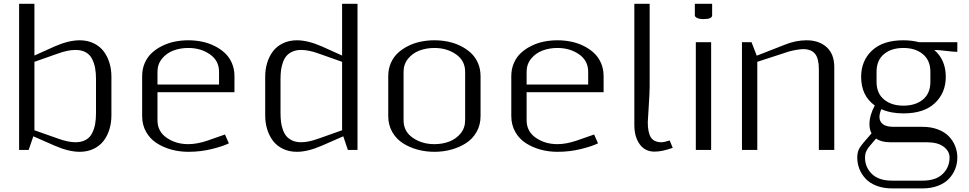

<svg xmlns="http://www.w3.org/2000/svg" viewBox="-20 -812 5247 1040"><path d="M160.6 -73.7 135.3 0H83.5V-791.5H166.5V-511.2L273.9 -559.6Q351.6 -593.8 411.6 -593.8Q454.1 -593.8 487.8 -577.4Q521.5 -561 542 -533.4Q562.5 -505.9 573 -470.9Q583.5 -436 583.5 -397V-186.5Q583.5 -147.5 573 -112.5Q562.5 -77.6 542 -50Q521.5 -22.5 487.8 -6.1Q454.1 10.3 411.6 10.3Q351.6 10.3 273.9 -23.9ZM166.5 -106.4 293.9 -61.5Q349.1 -41.5 388.7 -41.5Q421.9 -41.5 444.8 -54.4Q467.8 -67.4 479.2 -91.1Q490.7 -114.7 495.4 -140.4Q500 -166 500 -198.7V-384.3Q500 -417 495.4 -442.6Q490.7 -468.3 479.2 -491.9Q467.8 -515.6 444.8 -528.6Q421.9 -541.5 388.7 -541.5Q347.7 -541.5 293.9 -522L166.5 -477.1Z M750 -183.1V-399.9Q750 -438 763.9 -470.2Q777.8 -502.4 802 -524.9Q826.2 -547.4 858.2 -563.2Q890.1 -579.1 926 -586.4Q961.9 -593.8 1000 -593.8Q1038.1 -593.8 1074 -586.4Q1109.9 -579.1 1141.8 -563.2Q1173.8 -547.4 1198 -524.9Q1222.2 -502.4 1236.1 -470.2Q1250 -438 1250 -399.9V-312.5H833V-160.6Q833 -100.1 882.8 -65.7Q932.6 -31.2 1000 -31.2Q1046.9 -31.2 1102.1 -49.8L1198.7 -83.5L1219.7 -35.6Q1188.5 -20 1127.9 -4.9Q1067.4 10.3 1000 10.3Q952.1 10.3 908.2 -1.7Q864.3 -13.7 828.4 -36.9Q792.5 -60.1 771.2 -97.9Q750 -135.7 750 -183.1ZM1166.5 -422.9Q1166.5 -483.4 1116.9 -517.8Q1067.4 -552.2 1000 -552.2Q956.5 -552.2 919.4 -538.3Q882.3 -524.4 857.7 -494.4Q833 -464.4 833 -422.9V-354H1166.5Z M1839.4 -73.7 1725.6 -23.9Q1647.9 10.3 1588.4 10.3Q1545.9 10.3 1512.2 -6.1Q1478.5 -22.5 1458 -50Q1437.5 -77.6 1427 -112.5Q1416.5 -147.5 1416.5 -186.5V-397Q1416.5 -436 1427 -470.9Q1437.5 -505.9 1458 -533.4Q1478.5 -561 1512.2 -577.4Q1545.9 -593.8 1588.4 -593.8Q1647.9 -593.8 1725.6 -559.6L1833 -511.2V-791.5H1916.5V0H1864.3ZM1833 -106.4V-477.1L1706.1 -522Q1652.3 -541.5 1611.3 -541.5Q1584.5 -541.5 1564.2 -532.5Q1543.9 -523.4 1531.7 -509Q1519.5 -494.6 1512.2 -473.6Q1504.9 -452.6 1502.2 -431.4Q1499.5 -410.2 1499.5 -384.3V-198.7Q1499.5 -172.9 1502.2 -151.6Q1504.9 -130.4 1512.2 -109.4Q1519.5 -88.4 1531.7 -74Q1543.9 -59.6 1564.2 -50.5Q1584.5 -41.5 1611.3 -41.5Q1650.9 -41.5 1706.1 -61.5Z M2166 -160.6Q2166 -100.1 2215.8 -65.7Q2265.6 -31.2 2333 -31.2Q2376.5 -31.2 2413.3 -45.2Q2450.2 -59.1 2474.9 -89.1Q2499.5 -119.1 2499.5 -160.6V-422.9Q2499.5 -483.4 2450 -517.8Q2400.4 -552.2 2333 -552.2Q2289.6 -552.2 2252.4 -538.3Q2215.3 -524.4 2190.7 -494.4Q2166 -464.4 2166 -422.9ZM2083 -183.1V-399.9Q2083 -438 2096.9 -470.2Q2110.8 -502.4 2135 -524.9Q2159.2 -547.4 2191.2 -563.2Q2223.1 -579.1 2259 -586.4Q2294.9 -593.8 2333 -593.8Q2371.1 -593.8 2407 -586.4Q2442.9 -579.1 2474.9 -563.2Q2506.8 -547.4 2531 -524.9Q2555.2 -502.4 2569.1 -470.2Q2583 -438 2583 -399.9V-183.1Q2583 -135.7 2561.8 -97.9Q2540.5 -60.1 2504.6 -36.9Q2468.8 -13.7 2424.8 -1.7Q2380.9 10.3 2333 10.3Q2285.2 10.3 2241.2 -1.7Q2197.3 -13.7 2161.4 -36.9Q2125.5 -60.1 2104.2 -97.9Q2083 -135.7 2083 -183.1Z M2749.5 -183.1V-399.9Q2749.5 -438 2763.4 -470.2Q2777.3 -502.4 2801.5 -524.9Q2825.7 -547.4 2857.7 -563.2Q2889.6 -579.1 2925.5 -586.4Q2961.4 -593.8 2999.5 -593.8Q3037.6 -593.8 3073.5 -586.4Q3109.4 -579.1 3141.4 -563.2Q3173.3 -547.4 3197.5 -524.9Q3221.7 -502.4 3235.6 -470.2Q3249.5 -438 3249.5 -399.9V-312.5H2832.5V-160.6Q2832.5 -100.1 2882.3 -65.7Q2932.1 -31.2 2999.5 -31.2Q3046.4 -31.2 3101.6 -49.8L3198.2 -83.5L3219.2 -35.6Q3188 -20 3127.4 -4.9Q3066.9 10.3 2999.5 10.3Q2951.7 10.3 2907.7 -1.7Q2863.8 -13.7 2827.9 -36.9Q2792 -60.1 2770.8 -97.9Q2749.5 -135.7 2749.5 -183.1ZM3166 -422.9Q3166 -483.4 3116.5 -517.8Q3066.9 -552.2 2999.5 -552.2Q2956.1 -552.2 2918.9 -538.3Q2881.8 -524.4 2857.2 -494.4Q2832.5 -464.4 2832.5 -422.9V-354H3166Z M3416 -791.5H3499V-343.8Q3499 -312.5 3493.9 -234.4Q3488.8 -156.2 3488.8 -149.9Q3488.8 -95.7 3505.1 -68.6Q3521.5 -41.5 3564 -41.5Q3577.1 -41.5 3607.4 -51.3L3624 -11.2Q3567.4 9.3 3525.4 9.3Q3473.6 9.3 3444.8 -31Q3416 -71.3 3416 -135.3Z M3743.7 -791.5H3837.4V-729Q3837.4 -708.5 3790.5 -708.5Q3768.6 -708.5 3756.1 -714.6Q3743.7 -720.7 3743.7 -729ZM3749 0V-583.5H3832V0Z M4415.5 -436.5Q4415.5 -494.1 4395.3 -520Q4375 -545.9 4330.1 -545.9Q4316.4 -545.9 4291.5 -541.5Q4266.6 -537.1 4251 -532.2L4082 -477.1V0H3999V-583.5H4050.8L4079.1 -510.3L4231 -569.8Q4290.5 -593.8 4348.6 -593.8Q4416.5 -593.8 4457.8 -556.4Q4499 -519 4499 -448.7V0H4415.5Z M4665.5 41.5Q4665.5 93.8 4702.6 130.1Q4739.7 166.5 4812 166.5H4977.1Q5049.3 166.5 5086.4 130.1Q5123.5 93.8 5123.5 41.5Q5123.5 7.3 5091.8 -17.1Q5060.1 -41.5 4999.5 -41.5H4801.8Q4753.4 -41.5 4725.6 -61.5Q4721.2 -56.6 4712.9 -46.9Q4704.6 -37.1 4701.7 -33.7Q4698.7 -30.3 4692.6 -23.2Q4686.5 -16.1 4684.6 -13.2Q4682.6 -10.3 4678.7 -4.6Q4674.8 1 4673.8 4.2Q4672.9 7.3 4670.4 12.2Q4668 17.1 4667.5 21.2Q4667 25.4 4666.3 30.5Q4665.5 35.6 4665.5 41.5ZM4728 -368.7Q4728 -306.6 4768.3 -273.2Q4808.6 -239.7 4873.5 -239.7Q4939 -239.7 4979.2 -272.9Q5019.5 -306.2 5019.5 -368.7V-422.9Q5019.5 -484.9 4979 -518.6Q4938.5 -552.2 4873.5 -552.2Q4808.1 -552.2 4768.1 -518.8Q4728 -485.4 4728 -422.9ZM5040.5 -541.5Q5103 -487.8 5103 -396Q5103 -309.1 5043.9 -253.4Q4984.9 -197.8 4873.5 -197.8Q4804.2 -197.8 4753.9 -220.7Q4743.7 -197.3 4743.7 -178.2Q4743.7 -154.3 4762 -139.6Q4780.3 -125 4820.8 -125H4977.1Q5023.9 -125 5060.8 -110.8Q5097.7 -96.7 5120.1 -73Q5142.6 -49.3 5154.1 -20Q5165.5 9.3 5165.5 41.5Q5165.5 73.7 5154.1 103Q5142.6 132.3 5120.1 156.2Q5097.7 180.2 5060.8 194.3Q5023.9 208.5 4977.1 208.5H4812Q4765.1 208.5 4728.3 194.3Q4691.4 180.2 4668.9 156.2Q4646.5 132.3 4635 103Q4623.5 73.7 4623.5 41.5Q4623.5 9.3 4636.7 -11.7Q4649.9 -32.7 4700.7 -89.4Q4689.5 -111.8 4689.5 -138.7Q4689.5 -186.5 4718.3 -240.7Q4644.5 -293.5 4644.5 -396Q4644.5 -482.9 4703.4 -538.3Q4762.2 -593.8 4873.5 -593.8Q4918 -593.8 4958 -583.5H5165.5V-531.2Q5144.5 -531.2 5103 -536.4Q5061.5 -541.5 5040.5 -541.5Z"/></svg>

Font: Resagnicto
Style: Regular
Weight: 500
Version: Version 0.9991